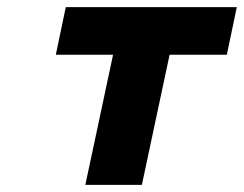

<svg xmlns="http://www.w3.org/2000/svg" viewBox="-20 -520 686 540"><path d="M220 0H379L457 -366H618L646 -500H165L137 -366H298Z"/></svg>

Font: LT Wave Mono Black
Style: Italic
Weight: 900
Designer: Daniel Lyons
Version: Version 2.5 (Glyphs App)